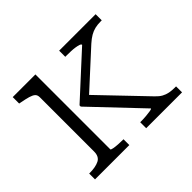

<svg xmlns="http://www.w3.org/2000/svg" viewBox="-125 -712 886 886"><g transform="rotate(-45 318.0 -268.5)"><path d="M611 0H377V-39H384Q400 -39 416.5 -40.5Q433 -42 445 -44Q457 -46 457 -49L234 -284V-292L440 -481Q440 -486 431.5 -489Q423 -492 410 -494Q397 -496 382 -496.5Q367 -497 355 -497H346V-537H584V-497H577Q556 -497 539.5 -493Q523 -489 507.5 -480Q492 -471 474 -455L284 -281L282 -313L508 -77Q523 -61 537.5 -53Q552 -45 568 -42Q584 -39 603 -39H611ZM191 -537V-48Q191 -45 203.5 -42.5Q216 -40 233 -39Q250 -38 263 -38H267V0H43V-38H46Q85 -38 108 -49.5Q131 -61 131 -94V-448Q131 -463 122.5 -470.5Q114 -478 97 -483Q80 -488 53 -493L43 -495V-537Z"/></g></svg>

Font: Roboto Serif 20pt ExtraLight
Style: Regular
Weight: 250
Version: Version 1.008